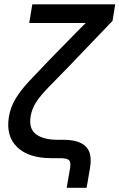

<svg xmlns="http://www.w3.org/2000/svg" viewBox="-20 -748 565 908"><path d="M295.4 140.1 311.5 46.4Q315.9 18.6 306.2 9.3Q296.4 0 263.2 0H223.1Q115.2 0 61.3 -52Q7.3 -104 22 -195.8Q30.3 -243.2 54.7 -283Q79.1 -322.8 120.8 -367.2Q162.6 -411.6 221.7 -473.1L300.3 -553.2Q319.8 -573.7 341.6 -595.5Q363.3 -617.2 385.3 -639.2Q360.8 -639.2 335.9 -639.2Q311 -639.2 286.6 -639.2Q282.7 -639.2 278.8 -639.2Q274.9 -639.2 271 -639.2H118.2L132.8 -727.5H524.9L512.2 -649.4L299.8 -427.7Q243.2 -370.1 206.8 -332.5Q170.4 -294.9 150.9 -264.6Q131.3 -234.4 125 -198.7Q115.2 -138.7 150.6 -112.8Q186 -86.9 253.9 -86.9H279.8Q353 -86.9 385 -55.9Q417 -24.9 406.2 43L389.6 140.1Z"/></svg>

Font: Inter Display Medium
Style: Italic
Weight: 500
Italic angle: -9.39999°
Designer: Rasmus Andersson
Foundry: rsms
Version: Version 4.000;git-a52131595